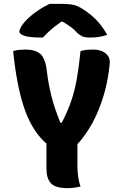

<svg xmlns="http://www.w3.org/2000/svg" viewBox="-20 -964 640 992"><path d="M396 0Q377 4 362 6Q347 8 328 8Q265 8 242.5 -18Q220 -44 220 -90V-222Q212 -229 204 -237Q138 -303 101.5 -416.5Q65 -530 48 -700Q64 -705 80 -706.5Q96 -708 112 -708Q160 -708 187 -686.5Q214 -665 222 -597Q229 -536 244.5 -472Q260 -408 292 -330H299Q329 -387 347.5 -441Q366 -495 377 -557Q388 -619 396 -700Q412 -705 428 -706.5Q444 -708 460 -708Q502 -708 526 -688Q550 -668 547 -636Q539 -549 515.5 -470.5Q492 -392 457 -328Q422 -264 380 -219V-110Q380 -80 383.5 -52.5Q387 -25 396 0ZM237 -944H301Q336 -944 360.5 -938.5Q385 -933 414 -913Q452 -888 480.5 -858Q509 -828 534 -784Q496 -770 445 -770Q418 -770 403.5 -777Q389 -784 378 -795Q364 -811 348 -823Q332 -835 304 -852H297Q261 -827 238.5 -806.5Q216 -786 202 -770H196Q132 -770 106 -779Q80 -788 80 -801Q80 -808 86 -820Q92 -832 105 -848Q129 -876 164.5 -901.5Q200 -927 237 -944Z"/></svg>

Font: Recursive Mn Csl St XBd
Style: Regular
Weight: 800
Monospace: yes
Version: Version 1.079;hotconv 1.0.112;makeotfexe 2.5.65598; ttfautoh